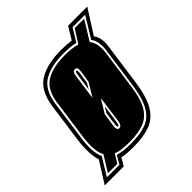

<svg xmlns="http://www.w3.org/2000/svg" viewBox="-202 -669 823 823"><g transform="rotate(-45 209.5 -257.5)"><path d="M-35 40 26 -57Q19 -79 17.5 -109Q16 -139 21 -178L46 -358Q58 -441 108 -472Q158 -503 242 -503Q260 -503 275 -502Q290 -501 304 -499L338 -555H454L384 -445Q396 -428 398.5 -407.5Q401 -387 396 -358L371 -179Q360 -101 335.5 -60Q311 -19 270 -4Q229 11 169 11Q151 11 133 10Q115 9 101 5L80 40ZM-4 22H72L94 -16Q111 -11 130.5 -9Q150 -7 172 -7Q226 -7 262.5 -20Q299 -33 321 -70.5Q343 -108 353 -179L378 -358Q387 -414 365 -442L423 -537H347L329 -508Q325 -500 320 -492.5Q315 -485 310 -478Q297 -482 279 -483.5Q261 -485 239 -485Q163 -485 118.5 -458Q74 -431 63 -358L38 -178Q26 -99 45 -58ZM11 13 56 -59Q35 -94 47 -178L72 -358Q82 -425 124 -450.5Q166 -476 238 -476Q282 -476 312 -467L351 -528H408L354 -440Q377 -412 370 -358L345 -179Q336 -112 315 -77Q294 -42 259 -29Q224 -16 173 -16Q149 -16 129 -18Q109 -20 93 -27L68 13ZM193 -262 230 -323 238 -376Q240 -393 237 -398Q232 -403 227 -403Q221 -403 216 -398Q211 -393 209 -376ZM207 -299 218 -376Q220 -394 226 -394Q232 -394 230 -376L222 -325ZM183 -89Q190 -89 194 -95Q199 -100 201 -116L218 -237L181 -176L172 -116Q168 -89 183 -89ZM185 -98Q178 -98 181 -116L189 -174L205 -199L193 -116Q190 -98 185 -98Z"/></g></svg>

Font: Alumni Sans Collegiate One SC
Style: Italic
Weight: 400
Italic angle: -8°
Designer: Robert E. Leuschke
Foundry: Robert E. Leuschke
Version: Version 1.100